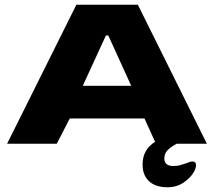

<svg xmlns="http://www.w3.org/2000/svg" viewBox="-20 -608 905 812"><path d="M809 91Q809 103 800 119Q786 144 756.5 164Q727 184 689 184Q638 184 610.5 158.5Q583 133 583 88Q583 54 597.5 30Q612 6 636 -8L591 -107H275L220 0H10L303 -588H563L855 0H727Q703 13 689 27Q675 41 675 63Q675 78 684.5 86Q694 94 712 94Q729 94 740.5 91Q752 88 769 82Q785 75 794 75Q809 75 809 91ZM535 -245 438 -458H428L330 -245Z"/></svg>

Font: Gold Bold
Style: Regular
Weight: 400
Designer: jaiki
Version: Version 1.000